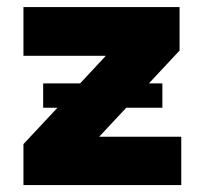

<svg xmlns="http://www.w3.org/2000/svg" viewBox="-20 -536 592 556"><path d="M47.9 0H504.9V-140.1H268.1V-141.1L345.7 -224.1H450.2V-294.4H411.1L500 -389.6V-515.6H47.9V-374.5H285.6V-373.5L211.9 -294.4H105V-224.1H146.5L47.9 -118.7Z"/></svg>

Font: Raveo Display Display ExtraBold
Style: Regular
Weight: 800
Designer: Jakub Foglar, Rasmus Andersson (Inter)
Foundry: Jakubfoglar.com
Version: Version 1.100;Glyphs 3.2.3 (3260)